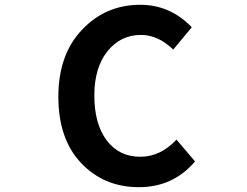

<svg xmlns="http://www.w3.org/2000/svg" viewBox="-20 -774 1040 808"><path d="M564.5 13.7Q418 13.7 321.8 -87.4Q225.6 -188.5 225.6 -367.2Q225.6 -543.9 325.2 -648.9Q424.8 -753.9 570.3 -753.9Q696.3 -753.9 787.1 -659.2L709 -565.4Q645.5 -627 573.2 -627Q487.3 -627 432.1 -558.1Q377 -489.3 377 -372.1Q377 -252 429.2 -183.1Q481.4 -114.3 570.3 -114.3Q655.3 -114.3 722.7 -186.5L800.8 -94.7Q709 13.7 564.5 13.7Z"/></svg>

Font: Gen Shin Gothic Monospace Bold
Style: Bold
Weight: 700
Designer: [Source Han Sans]
Ryoko NISHIZUKA  (kana & ideographs); Paul D. Hunt (Latin, Greek & Cyrillic); Wenlong ZHANG  (bopomofo
Version: Version 1.002.20150607